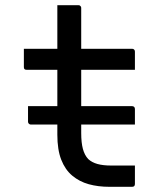

<svg xmlns="http://www.w3.org/2000/svg" viewBox="-20 -720 640 740"><path d="M88 -311H488Q494 -311 497 -308Q500 -305 500 -300Q500 -285 500 -270.5Q500 -256 500 -240H99Q96 -240 93.5 -241.5Q91 -243 89.5 -245.5Q88 -248 88 -251Q88 -267 88 -281.5Q88 -296 88 -311ZM72 -532H489Q494 -532 497 -529Q500 -526 500 -521Q500 -509 500 -497.5Q500 -486 500 -475Q500 -464 500 -451H83Q80 -451 78 -451.5Q76 -452 74.5 -453.5Q73 -455 72.5 -457Q72 -459 72 -462Q72 -475 72 -486Q72 -497 72 -508.5Q72 -520 72 -532ZM500 -82Q500 -65 500 -47Q500 -29 500 -11Q500 -6 497.5 -3Q495 0 489 0Q486 0 476 0Q466 0 452.5 0Q439 0 426 0Q413 0 402 0Q358 0 322 -10Q286 -20 258.5 -43Q231 -66 216 -104.5Q201 -143 201 -201Q201 -251 201 -301Q201 -351 201 -400.5Q201 -450 201 -500Q201 -550 201 -600Q201 -625 201 -650Q201 -675 201 -700Q222 -700 242 -700Q262 -700 282 -700Q286 -700 288 -698.5Q290 -697 291.5 -695Q293 -693 293 -689Q293 -629 293 -569Q293 -509 293 -448.5Q293 -388 293 -327.5Q293 -267 293 -207Q293 -170 299.5 -146Q306 -122 320 -107Q334 -94 355.5 -88Q377 -82 408 -82Q421 -82 434 -82Q447 -82 460 -82Q473 -82 486 -82Z"/></svg>

Font: Recursive Monospace
Style: Regular
Weight: 400
Version: Version 1.047